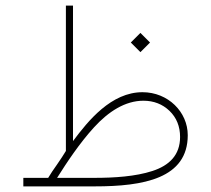

<svg xmlns="http://www.w3.org/2000/svg" viewBox="-20 -663 751 683"><path d="M445.3 -511.7 479.5 -477.5 513.7 -511.7 479.5 -545.9ZM63 -30.3V0H316.9C491.2 0 647.9 -28.3 647.9 -182.1C647.9 -264.6 578.1 -335 486.8 -335C376 -335 293.9 -233.9 239.7 -161.1V-643.1H214.4V-126C206.1 -112.3 195.8 -96.2 183.1 -78.1C169.9 -60.1 159.7 -43.9 151.4 -30.3ZM490.2 -304.7C526.9 -304.7 558.1 -292.5 583 -268.6C607.9 -244.6 620.6 -213.4 620.6 -175.8C620.6 -111.3 582 -74.2 522 -54.7C461.9 -35.2 387.2 -30.3 314.9 -30.3H183.1C218.8 -86.9 263.2 -153.8 314.5 -210C365.7 -266.1 425.3 -304.7 490.2 -304.7Z"/></svg>

Font: Vazirmatn Thin
Style: Regular
Weight: 100
Designer: Saber Rastikerdar
Foundry: Saber Rastikerdar
Version: Version 33.003